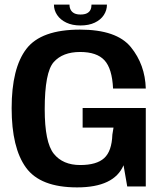

<svg xmlns="http://www.w3.org/2000/svg" viewBox="-20 -809 715 833"><path d="M314.5 4Q475 4 516 -92L532 0H612.5V-340.5H338.5V-255.5H472.5L467.5 -225Q465 -153 432 -123Q399 -93 328 -93Q252.5 -93 213.2 -142.2Q174 -191.5 174 -335Q174 -495.5 213 -539.5Q252 -583.5 327.5 -583.5Q400 -583.5 433.2 -547.5Q466.5 -511.5 470.5 -425H612.5Q609.5 -528.5 547.8 -604.5Q486 -680.5 327 -680.5Q158.5 -680.5 94.5 -597Q30.5 -513.5 30.5 -339.5Q30.5 -167.5 92.8 -81.8Q155 4 314.5 4ZM329 -698.5Q365.5 -698.5 391.2 -710.8Q417 -723 430.5 -743.8Q444 -764.5 444 -789H377Q377 -776 372.5 -766.5Q368 -757 357.5 -751.5Q347 -746 329 -746Q313 -746 302.5 -751.2Q292 -756.5 286.8 -766.2Q281.5 -776 281.5 -789H214Q214 -764.5 228 -743.8Q242 -723 267.8 -710.8Q293.5 -698.5 329 -698.5Z"/></svg>

Font: Anybody UltraCondensed Thin SemiBold
Style: Regular
Weight: 600
Version: Version 1.111